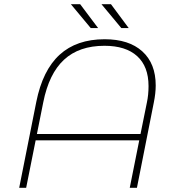

<svg xmlns="http://www.w3.org/2000/svg" viewBox="-20 -890 843 910"><path d="M718 -485Q718 -448 709 -404L629 0H595L640 -225H149L104 0H71L152 -407Q182 -557 262.5 -630.5Q343 -704 476 -704Q591 -704 654.5 -646.5Q718 -589 718 -485ZM684 -482Q684 -575 630 -624Q576 -673 475 -673Q355 -673 283.5 -607Q212 -541 185 -405L155 -255H646L676 -403Q684 -440 684 -482ZM316 -870H360L445 -757H410ZM461 -870H506L590 -757H555Z"/></svg>

Font: Montserrat Alternates ExLight
Style: Italic
Weight: 275
Italic angle: -11.3°
Designer: Julieta Ulanovsky
Foundry: Julieta Ulanovsky
Version: Version 7.200